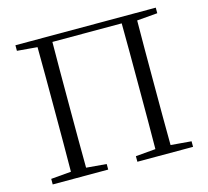

<svg xmlns="http://www.w3.org/2000/svg" viewBox="-104 -846 1047 966"><g transform="rotate(-15 419.5 -362.5)"><path d="M55 -696 160 -687C161 -590 161 -490 161 -390V-335C161 -235 161 -136 160 -38L55 -29V0H344V-29L239 -38C238 -136 238 -234 238 -335V-390C238 -492 238 -594 239 -693H600C601 -593 601 -492 601 -390V-335C601 -233 601 -136 600 -38L496 -29V0H786V-29L679 -38C678 -137 678 -235 678 -335V-390C678 -490 678 -590 679 -687L786 -696V-725H55Z"/></g></svg>

Font: Noto Serif CJK KR Light
Style: Regular
Weight: 300
Designer: Ryoko NISHIZUKA 西塚涼子 (kana & ideographs); Frank Grießhammer (Latin, Greek & Cyrillic); Wenlong ZHANG 张文龙 (bopomofo); San
Foundry: Adobe
Version: Version 2.001;hotconv 1.1.0;makeotfexe 2.6.0